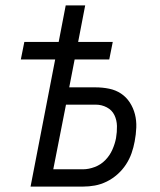

<svg xmlns="http://www.w3.org/2000/svg" viewBox="-20 -690 590 710"><path d="M93 0 184 -470H57L70 -535H197L223 -670H295L269 -535H397L384 -470H256L236 -367H333Q359 -367 383.5 -362Q408 -357 427.5 -344Q447 -331 460 -311Q473 -291 479 -267.5Q485 -244 484 -218.5Q483 -193 478 -167Q474 -145 466.5 -123.5Q459 -102 446 -82Q433 -62 414.5 -45.5Q396 -29 374.5 -18.5Q353 -8 331 -4Q309 0 287 0ZM177 -64H287Q308 -64 330.5 -72.5Q353 -81 369.5 -98Q386 -115 395.5 -136.5Q405 -158 409 -179Q413 -202 412.5 -224Q412 -246 403 -264.5Q394 -283 375 -293Q356 -303 334 -303H224Z"/></svg>

Font: Lode
Style: Italic
Weight: 400
Italic angle: -11°
Monospace: yes
Designer: Belleve Invis
Foundry: Belleve Invis
Version: Version 29.2.0; ttfautohint (v1.8.3)